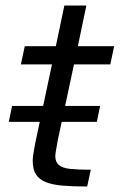

<svg xmlns="http://www.w3.org/2000/svg" viewBox="-20 -678 435 698"><path d="M12 -235 24 -293H344L332 -235ZM297 0Q247 0 209.5 -3Q172 -6 147.5 -15.5Q123 -25 111 -43.5Q99 -62 99 -93Q99 -102 100.5 -113.5Q102 -125 104.5 -138Q107 -151 109 -162L169 -444H56L70 -510H183L214 -658H294L263 -510H395L381 -444H249L190 -168Q188 -157 186 -145.5Q184 -134 182.5 -125Q181 -116 181 -111Q181 -89 194 -78Q207 -67 235 -64Q263 -61 310 -61Z"/></svg>

Font: Saira SemiExpanded
Style: Italic
Weight: 400
Width: 6
Italic angle: -12°
Designer: Hector Gatti with collaboration of the Omnibus-Type team
Foundry: Omnibus-Type
Version: Version 1.101